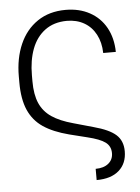

<svg xmlns="http://www.w3.org/2000/svg" viewBox="-52 -579 582 799"><g transform="rotate(-5 239.0 -179.5)"><path d="M392.6 72.3Q392.6 43.5 370.6 27.1Q348.6 10.7 295.9 -2L221.7 -20.5Q155.8 -37.6 115 -65.2Q74.2 -92.8 54.2 -138.4Q34.2 -184.1 34.2 -253.9V-279.3Q34.2 -354.5 59.8 -413.1Q85.4 -471.7 134.5 -504.9Q183.6 -538.1 252 -538.1Q309.1 -538.1 352.5 -514.4Q396 -490.7 420.2 -447.3Q444.3 -403.8 445.3 -345.7H392.6Q391.6 -390.1 374 -423.3Q356.4 -456.5 325.2 -474.4Q293.9 -492.2 252.9 -492.2Q198.7 -491.7 161.9 -464.4Q125 -437 106.9 -389.2Q88.9 -341.3 88.9 -279.3V-253.9Q88.9 -198.2 104.7 -162.1Q120.6 -126 154.1 -103.3Q187.5 -80.6 243.2 -65.4L326.2 -42Q390.1 -24.9 418.2 0.2Q446.3 25.4 446.3 69.3Q446.3 120.1 413.1 149.4Q379.9 178.7 319.3 178.7V131.8Q353 131.8 372.8 115.7Q392.6 99.6 392.6 72.3Z"/></g></svg>

Font: Pretendard JP ExtraLight
Style: Regular
Weight: 200
Designer: Base glyphs from Inter by Rasmus Andersson; Hangeul glyphs from Noto Sans CJK(Source Han Sans) by Jang Soo-young and Kan
Foundry: Kil Hyung-jin
Version: Version 1.309